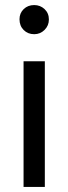

<svg xmlns="http://www.w3.org/2000/svg" viewBox="-20 -738 269 758"><path d="M73 0V-496H157V0ZM115 -603Q90 -603 73.5 -619.5Q57 -636 57 -662Q57 -686 73.5 -702Q90 -718 115 -718Q139 -718 156 -702Q173 -686 173 -661Q173 -637 156 -620Q139 -603 115 -603Z"/></svg>

Font: DM Sans 28pt
Style: Regular
Weight: 400
Version: Version 4.004;gftools[0.9.30]